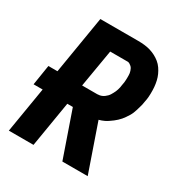

<svg xmlns="http://www.w3.org/2000/svg" viewBox="-171 -863 942 991"><g transform="rotate(30 300.0 -367.5)"><path d="M21 0 66 -271H12L31 -391H85L142 -735H368Q387 -735 405.5 -733Q424 -731 440.5 -726Q457 -721 472.5 -713Q488 -705 501.5 -694Q515 -683 525 -668.5Q535 -654 542 -638.5Q549 -623 553 -605.5Q557 -588 558.5 -570Q560 -552 559.5 -530.5Q559 -509 557 -497L554 -481Q553 -471 550.5 -461Q548 -451 545 -441Q542 -431 539 -421Q536 -411 532 -401.5Q528 -392 522 -382.5Q516 -373 510 -364Q504 -355 497 -347Q490 -339 482 -331.5Q474 -324 465.5 -317.5Q457 -311 446 -303.5Q435 -296 425.5 -291.5Q416 -287 410 -285L394 -280L491 0H340L246 -271H213L168 0ZM232 -391H322Q329 -391 336.5 -392.5Q344 -394 350.5 -397Q357 -400 363 -404.5Q369 -409 374.5 -414.5Q380 -420 384 -426.5Q388 -433 391.5 -439.5Q395 -446 398 -452.5Q401 -459 403 -466Q405 -473 407 -481Q409 -489 409 -494L410 -500Q412 -507 412.5 -514Q413 -521 413.5 -527.5Q414 -534 414 -541Q414 -548 414 -555Q414 -562 413 -568.5Q412 -575 410 -581Q408 -587 405 -593Q402 -599 397 -603.5Q392 -608 386 -611.5Q380 -615 375 -615H270Z"/></g></svg>

Font: Iosevka Aile Heavy
Style: Italic
Weight: 900
Italic angle: -9°
Designer: Belleve Invis
Foundry: Belleve Invis
Version: Version 31.1.0; ttfautohint (v1.8.4)